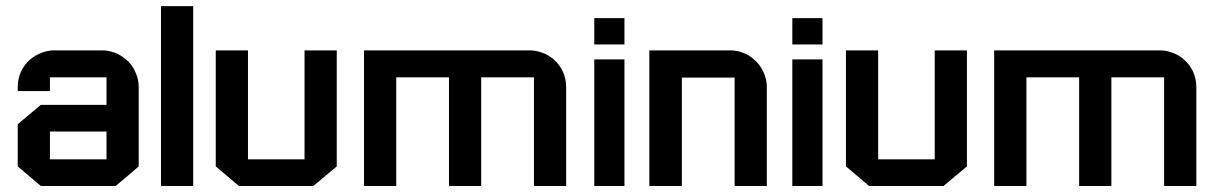

<svg xmlns="http://www.w3.org/2000/svg" viewBox="-20 -620 4061 640"><path d="M398.4 -422.9Q419.9 -406.2 430.7 -380.9Q442.4 -356.4 442.4 -330.1Q442.4 -241.2 442.4 -65.4Q417 -43 365.2 0Q282.2 0 116.2 0Q90.8 -21.5 39.1 -65.4Q39.1 -112.3 39.1 -206.1Q64.5 -227.5 116.2 -270.5Q189.5 -270.5 335 -270.5Q335 -300.8 335 -362.3Q271.5 -362.3 146.5 -362.3Q146.5 -346.7 146.5 -316.4Q110.4 -316.4 39.1 -316.4Q39.1 -320.3 39.1 -330.1Q39.1 -356.4 49.8 -380.9Q61.5 -406.2 82 -422.9Q98.6 -436.5 119.1 -444.3Q139.6 -452.1 161.1 -452.1Q213.9 -452.1 320.3 -452.1Q341.8 -452.1 362.3 -444.3Q382.8 -436.5 398.4 -422.9ZM335 -88.9Q335 -120.1 335 -181.6Q271.5 -181.6 146.5 -181.6Q146.5 -151.4 146.5 -88.9Q193.4 -88.9 240.2 -88.9Q288.1 -88.9 335 -88.9Z M516.6 -599.6Q552.7 -599.6 624 -599.6Q624 -400.4 624 0Q588.9 0 516.6 0Q516.6 -200.2 516.6 -599.6Z M1102.5 -452.1Q1102.5 -323.2 1102.5 -65.4Q1076.2 -43 1024.4 0Q942.4 0 776.4 0Q751 -21.5 699.2 -65.4Q699.2 -194.3 699.2 -452.1Q734.4 -452.1 806.6 -452.1Q806.6 -331.1 806.6 -88.9Q869.1 -88.9 995.1 -88.9Q995.1 -210 995.1 -452.1Q1030.3 -452.1 1102.5 -452.1Z M1824.2 -422.9Q1844.7 -406.2 1856.4 -380.9Q1867.2 -356.4 1867.2 -330.1Q1867.2 -219.7 1867.2 0Q1831.1 0 1759.8 0Q1759.8 -121.1 1759.8 -362.3Q1701.2 -362.3 1584 -362.3Q1584 -241.2 1584 0Q1547.9 0 1476.6 0Q1476.6 -121.1 1476.6 -362.3Q1418 -362.3 1300.8 -362.3Q1300.8 -241.2 1300.8 0Q1264.6 0 1193.4 0Q1193.4 -150.4 1193.4 -452.1Q1377 -452.1 1745.1 -452.1Q1766.6 -452.1 1787.1 -444.3Q1807.6 -437.5 1824.2 -422.9Z M1960.9 -421.9Q1994.1 -421.9 2061.5 -421.9Q2061.5 -281.2 2061.5 0Q2027.3 0 1960.9 0Q1960.9 -140.6 1960.9 -421.9ZM1960.9 -559.6Q1994.1 -559.6 2061.5 -559.6Q2061.5 -530.3 2061.5 -471.7Q2027.3 -471.7 1960.9 -471.7Q1960.9 -501 1960.9 -559.6Z M2252.9 -361.3Q2252.9 -361.3 2252.9 -361.3Q2252.9 -241.2 2252.9 0Q2216.8 0 2144.5 0Q2144.5 -150.4 2144.5 -452.1Q2234.4 -452.1 2414.1 -452.1Q2435.5 -452.1 2456.1 -444.3Q2475.6 -437.5 2492.2 -422.9Q2512.7 -406.2 2524.4 -380.9Q2536.1 -356.4 2536.1 -330.1Q2536.1 -219.7 2536.1 0Q2500 0 2428.7 0Q2428.7 -120.1 2428.7 -361.3Q2384.8 -361.3 2340.8 -361.3Q2296.9 -361.3 2252.9 -361.3Z M2621.1 -421.9Q2654.3 -421.9 2721.7 -421.9Q2721.7 -281.2 2721.7 0Q2687.5 0 2621.1 0Q2621.1 -140.6 2621.1 -421.9ZM2621.1 -559.6Q2654.3 -559.6 2721.7 -559.6Q2721.7 -530.3 2721.7 -471.7Q2687.5 -471.7 2621.1 -471.7Q2621.1 -501 2621.1 -559.6Z M3203.1 -452.1Q3203.1 -323.2 3203.1 -65.4Q3176.8 -43 3125 0Q3043 0 2877 0Q2851.6 -21.5 2799.8 -65.4Q2799.8 -194.3 2799.8 -452.1Q2835 -452.1 2907.2 -452.1Q2907.2 -331.1 2907.2 -88.9Q2969.7 -88.9 3095.7 -88.9Q3095.7 -210 3095.7 -452.1Q3130.9 -452.1 3203.1 -452.1Z M3924.8 -422.9Q3945.3 -406.2 3957 -380.9Q3967.8 -356.4 3967.8 -330.1Q3967.8 -219.7 3967.8 0Q3931.6 0 3860.4 0Q3860.4 -121.1 3860.4 -362.3Q3801.8 -362.3 3684.6 -362.3Q3684.6 -241.2 3684.6 0Q3648.4 0 3577.1 0Q3577.1 -121.1 3577.1 -362.3Q3518.6 -362.3 3401.4 -362.3Q3401.4 -241.2 3401.4 0Q3365.2 0 3293.9 0Q3293.9 -150.4 3293.9 -452.1Q3477.5 -452.1 3845.7 -452.1Q3867.2 -452.1 3887.7 -444.3Q3908.2 -437.5 3924.8 -422.9Z"/></svg>

Font: Bestnet font
Style: Regular
Weight: 400
Version: Version 1.0